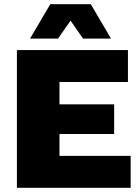

<svg xmlns="http://www.w3.org/2000/svg" viewBox="-20 -900 668 920"><path d="M606 -153V0H160H61V-660H265H593V-507H265V-400H527V-258H265V-153ZM378 -715 318 -801 258 -715H124L221 -880H415L512 -715Z"/></svg>

Font: Work Sans ExtraBold
Style: Regular
Weight: 800
Designer: Wei Huang
Foundry: Wei Huang
Version: Version 1.500